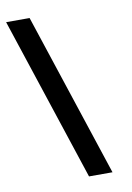

<svg xmlns="http://www.w3.org/2000/svg" viewBox="-74 -644 491 716"><g transform="rotate(-10 171.0 -286.0)"><path d="M88.9 -595.7 293.5 24.4H204.6L0 -595.7Z"/></g></svg>

Font: Aswaq
Style: Regular
Weight: 400
Designer: Husham Jawad
Version: Version 1.000;November 3, 2021;FontCreator 14.0.0.2814 32-bi